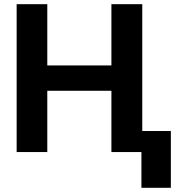

<svg xmlns="http://www.w3.org/2000/svg" viewBox="-20 -727 863 918"><path d="M59.6 -707H206.1V-414.1H512.7V-707H660.2V-100.6H796.9V170.9H656.2V0H512.7V-293H206.1V0H59.6Z"/></svg>

Font: Pretendard
Style: Bold
Weight: 700
Designer: Base glyphs from Inter by Rasmus Andersson; Hangeul glyphs from Noto Sans CJK(Source Han Sans) by Jang Soo-young and Kan
Foundry: Kil Hyung-jin
Version: Version 1.309